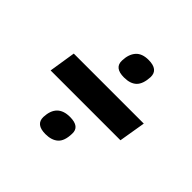

<svg xmlns="http://www.w3.org/2000/svg" viewBox="-128 -676 733 733"><g transform="rotate(45 238.5 -309.5)"><path d="M213 -476Q214 -510 231 -529.5Q248 -549 283 -549Q336 -549 335 -508Q333 -469 315.5 -452Q298 -435 264 -435Q211 -435 213 -476ZM47 -256 64 -364H442L424 -256ZM153 -111Q156 -183 225 -183Q278 -183 276 -143Q275 -103 256.5 -86.5Q238 -70 205 -70Q152 -70 153 -111Z"/></g></svg>

Font: Georama SemiBold
Style: Italic
Weight: 600
Italic angle: -9°
Designer: Jean-Baptiste Levee
Foundry: Production Type
Version: Version 1.000